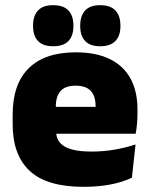

<svg xmlns="http://www.w3.org/2000/svg" viewBox="-20 -710 580 743"><path d="M303 13Q161.5 13 95.2 -48.5Q29 -110 29 -228.5V-267Q29 -384.5 91.2 -446Q153.5 -507.5 273 -507.5Q352.5 -507.5 405.5 -481.2Q458.5 -455 485.2 -405.8Q512 -356.5 512 -287V-271.5Q512 -251.5 510.2 -230.8Q508.5 -210 505 -192.5H346.5Q348.5 -223 349.2 -250Q350 -277 350 -298.5Q350 -324.5 342 -342.2Q334 -360 317 -369.2Q300 -378.5 273 -378.5Q232.5 -378.5 214.2 -357.5Q196 -336.5 196 -298V-253.5L197 -234.5V-203.5Q197 -188 202.5 -173.5Q208 -159 222.8 -147.8Q237.5 -136.5 264.8 -130Q292 -123.5 335.5 -123.5Q380 -123.5 422.5 -130.8Q465 -138 504.5 -151L490.5 -22.5Q456 -5.5 408.2 3.8Q360.5 13 303 13ZM122.5 -192.5V-296.5H469.5V-192.5ZM185.5 -531Q146.5 -531 127.2 -551.2Q108 -571.5 108 -608V-612Q108 -649 127.2 -669.5Q146.5 -690 185.5 -690Q225.5 -690 244.8 -669.5Q264 -649 264 -612V-608Q264 -571.5 244.8 -551.2Q225.5 -531 185.5 -531ZM368 -531Q328.5 -531 309.5 -551.2Q290.5 -571.5 290.5 -608V-612Q290.5 -649 309.5 -669.5Q328.5 -690 368 -690Q407 -690 426.5 -669.5Q446 -649 446 -612V-608Q446 -571.5 426.5 -551.2Q407 -531 368 -531Z"/></svg>

Font: Anek Gujarati ExtraBold
Style: Regular
Weight: 800
Version: Version 1.003